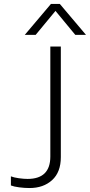

<svg xmlns="http://www.w3.org/2000/svg" viewBox="-20 -934 454 969"><path d="M237 -914H282L414 -758H360L260 -879L160 -758H105ZM35 2V-44Q50 -38 75 -34.5Q100 -31 119 -31Q234 -31 234 -144V-699H287V-141Q287 -65 243 -25Q199 15 129 15Q104 15 77 11.5Q50 8 35 2Z"/></svg>

Font: Prompt ExtraLight
Style: Regular
Weight: 275
Designer: Katatrad Team
Foundry: CadsonDemak
Version: Version 1.001